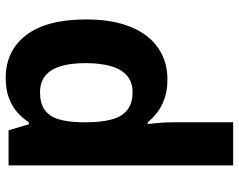

<svg xmlns="http://www.w3.org/2000/svg" viewBox="-102 -494 836 672"><g transform="rotate(-90 316.0 -158.0)"><path d="M379 -556Q474 -556 529 -484.5Q584 -413 584 -274Q584 -182 557.5 -118Q531 -54 483.5 -22Q436 10 375 10Q335 10 306 -0.5Q277 -11 257.5 -26.5Q238 -42 224 -59H218Q220 -41 222 -17.5Q224 6 224 31V240H73V-546H196L217 -475H224Q239 -498 259.5 -516Q280 -534 309.5 -545Q339 -556 379 -556ZM329 -436Q291 -436 268 -420Q245 -404 235 -372Q225 -340 224 -291V-275Q224 -223 233.5 -186.5Q243 -150 266.5 -131Q290 -112 330 -112Q364 -112 386.5 -131Q409 -150 420 -186.5Q431 -223 431 -276Q431 -357 405.5 -396.5Q380 -436 329 -436Z"/></g></svg>

Font: Noto Sans Khmer
Style: Bold
Weight: 700
Version: Version 2.003